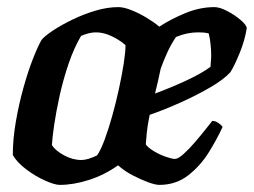

<svg xmlns="http://www.w3.org/2000/svg" viewBox="-20 -520 714 540"><path d="M148 0Q134 0 107 -12Q80 -24 54 -43.5Q28 -63 16 -84Q16 -128 24.5 -177.5Q33 -227 46 -273.5Q59 -320 73 -355.5Q87 -391 97 -408Q106 -419 129.5 -434.5Q153 -450 184 -465Q215 -480 248.5 -490Q282 -500 313 -500Q328 -500 349.5 -491.5Q371 -483 392.5 -470Q414 -457 428 -445Q460 -466 501 -483Q542 -500 583 -500Q598 -500 619 -489Q640 -478 656.5 -464Q673 -450 674 -441Q669 -408 654.5 -372Q640 -336 628 -317Q610 -297 572.5 -275Q535 -253 489.5 -232.5Q444 -212 401 -197Q395 -168 393 -148Q391 -128 390 -114Q396 -105 412.5 -95Q429 -85 446.5 -79Q464 -73 472 -73Q481 -73 497 -87.5Q513 -102 530 -122Q547 -142 560 -158.5Q573 -175 577 -180Q586 -180 594.5 -174Q603 -168 606 -163Q591 -130 567.5 -92Q544 -54 509.5 -27Q475 0 428 0Q417 0 396.5 -7.5Q376 -15 353 -27Q330 -39 312 -55Q274 -28 230.5 -14Q187 0 148 0ZM475 -416Q462 -397 451.5 -374.5Q441 -352 432 -327Q425 -293 416 -257Q462 -274 504 -293.5Q546 -313 572 -332Q572 -338 573 -346.5Q574 -355 574 -362Q574 -397 567 -426Q559 -428 552 -428.5Q545 -429 537 -429Q506 -429 475 -416ZM209 -70Q218 -70 229.5 -73.5Q241 -77 253 -83Q263 -97 274 -126.5Q285 -156 295.5 -193.5Q306 -231 314.5 -270Q323 -309 328 -341.5Q333 -374 333 -393Q316 -408 293.5 -418.5Q271 -429 250 -429Q231 -429 208 -419Q188 -385 173 -341Q158 -297 148 -252Q138 -207 132.5 -169.5Q127 -132 126 -112Q135 -97 159.5 -83.5Q184 -70 209 -70Z"/></svg>

Font: Texturina 72pt 72pt Regular
Style: Bold Italic
Weight: 700
Italic angle: -11°
Designer: Guillermo Torres Carreño
Foundry: Omnibus-Type
Version: Version 1.002; ttfautohint (v1.8.3)